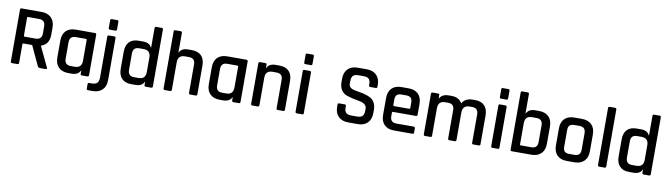

<svg xmlns="http://www.w3.org/2000/svg" viewBox="-40 -1384 7735 2222"><g transform="rotate(10 3828.0 -273.5)"><path d="M153 0H90Q73 0 73 -17V-626Q73 -643 90 -643H324Q397 -643 438.5 -601.5Q480 -560 480 -487V-403Q480 -288 385 -258V-254L496 -20Q507 0 483 0H421Q397 0 390 -17L283 -247H182Q170 -247 170 -237V-17Q170 0 153 0ZM181 -327H308Q382 -327 382 -400V-484Q382 -558 308 -558H181Q170 -558 170 -548V-337Q170 -327 181 -327Z M789 0H750Q676 0 635.5 -41Q595 -82 595 -155V-355Q595 -429 635.5 -469.5Q676 -510 750 -510H974Q992 -510 992 -493V-17Q992 0 974 0H911Q894 0 894 -17V-53H890Q866 0 789 0ZM894 -170V-415Q894 -425 883 -425H764Q692 -425 692 -351V-159Q692 -85 764 -85H812Q894 -85 894 -170Z M1122 -595V-686Q1122 -702 1138 -702H1203Q1219 -702 1219 -686V-595Q1219 -578 1203 -578H1138Q1122 -578 1122 -595ZM1063 156H1010Q993 156 993 139V88Q993 71 1010 71H1036Q1083 71 1102.5 51Q1122 31 1122 -16V-493Q1122 -510 1139 -510H1202Q1219 -510 1219 -493V1Q1219 74 1177.5 115Q1136 156 1063 156Z M1540 0H1489Q1417 0 1378.5 -40.5Q1340 -81 1340 -155V-355Q1340 -430 1378.5 -470Q1417 -510 1489 -510H1540Q1617 -510 1640 -457H1644V-686Q1644 -703 1661 -703H1725Q1742 -703 1742 -686V-17Q1742 0 1725 0H1661Q1644 0 1644 -17V-53H1640Q1617 0 1540 0ZM1644 -170V-340Q1644 -425 1562 -425H1509Q1437 -425 1437 -351V-159Q1437 -85 1509 -85H1562Q1644 -85 1644 -170Z M1948 0H1885Q1868 0 1868 -17V-686Q1868 -703 1885 -703H1948Q1965 -703 1965 -686V-457H1969Q1993 -510 2070 -510H2114Q2187 -510 2226 -470Q2265 -430 2265 -355V-17Q2265 0 2247 0H2184Q2167 0 2167 -17V-351Q2167 -425 2094 -425H2047Q1965 -425 1965 -340V-17Q1965 0 1948 0Z M2569 0H2530Q2456 0 2415.5 -41Q2375 -82 2375 -155V-355Q2375 -429 2415.5 -469.5Q2456 -510 2530 -510H2754Q2772 -510 2772 -493V-17Q2772 0 2754 0H2691Q2674 0 2674 -17V-53H2670Q2646 0 2569 0ZM2674 -170V-415Q2674 -425 2663 -425H2544Q2472 -425 2472 -351V-159Q2472 -85 2544 -85H2592Q2674 -85 2674 -170Z M2977 0H2914Q2897 0 2897 -17V-493Q2897 -510 2914 -510H2977Q2994 -510 2994 -493V-457H2998Q3022 -510 3099 -510H3143Q3216 -510 3255 -470Q3294 -430 3294 -355V-17Q3294 0 3276 0H3213Q3196 0 3196 -17V-351Q3196 -425 3123 -425H3076Q2994 -425 2994 -340V-17Q2994 0 2977 0Z M3419 -595V-686Q3419 -702 3435 -702H3500Q3516 -702 3516 -686V-595Q3516 -578 3500 -578H3435Q3419 -578 3419 -595ZM3419 -17V-493Q3419 -510 3435 -510H3499Q3516 -510 3516 -493V-17Q3516 -7 3512.5 -3.5Q3509 0 3500 0H3436Q3419 0 3419 -17Z M3883 -156V-182Q3883 -199 3900 -199H3964Q3981 -199 3981 -182V-164Q3981 -122 3999.5 -103.5Q4018 -85 4061 -85H4130Q4173 -85 4192 -104.5Q4211 -124 4211 -168V-191Q4211 -223 4186.5 -241.5Q4162 -260 4126 -265.5Q4090 -271 4047 -281Q4004 -291 3968 -304Q3932 -317 3907.5 -353Q3883 -389 3883 -445V-487Q3883 -560 3924.5 -601.5Q3966 -643 4039 -643H4145Q4219 -643 4260.5 -601.5Q4302 -560 4302 -487V-465Q4302 -448 4285 -448H4221Q4204 -448 4204 -465V-478Q4204 -521 4185.5 -539.5Q4167 -558 4124 -558H4061Q4018 -558 3999.5 -538.5Q3981 -519 3981 -472V-441Q3981 -396 4046 -380Q4075 -373 4109.5 -368Q4144 -363 4179 -353Q4214 -343 4243 -326.5Q4272 -310 4290 -276.5Q4308 -243 4308 -195V-156Q4308 -83 4266.5 -41.5Q4225 0 4152 0H4040Q3967 0 3925 -41.5Q3883 -83 3883 -156Z M4794 0H4578Q4504 0 4463.5 -41Q4423 -82 4423 -155V-355Q4423 -429 4463.5 -469.5Q4504 -510 4578 -510H4660Q4734 -510 4775 -469.5Q4816 -429 4816 -355V-228Q4816 -210 4798 -210H4530Q4519 -210 4519 -200V-157Q4519 -84 4592 -84H4794Q4812 -84 4812 -66V-16Q4812 0 4794 0ZM4530 -278H4709Q4719 -278 4719 -288V-352Q4719 -390 4702 -407.5Q4685 -425 4647 -425H4592Q4554 -425 4537 -407.5Q4520 -390 4520 -352V-288Q4520 -278 4530 -278Z M5006 0H4943Q4926 0 4926 -17V-493Q4926 -510 4943 -510H5006Q5023 -510 5023 -493V-457H5027Q5056 -510 5133 -510H5166Q5253 -510 5290 -444Q5306 -476 5339 -493Q5372 -510 5410 -510H5442Q5515 -510 5553.5 -469.5Q5592 -429 5592 -355V-17Q5592 0 5575 0H5511Q5494 0 5494 -17V-351Q5494 -425 5422 -425H5393Q5310 -425 5310 -338V-17Q5310 0 5292 0H5229Q5212 0 5212 -17V-351Q5212 -425 5140 -425H5105Q5023 -425 5023 -340V-17Q5023 0 5006 0Z M5718 -595V-686Q5718 -702 5734 -702H5799Q5815 -702 5815 -686V-595Q5815 -578 5799 -578H5734Q5718 -578 5718 -595ZM5718 -17V-493Q5718 -510 5734 -510H5798Q5815 -510 5815 -493V-17Q5815 -7 5811.5 -3.5Q5808 0 5799 0H5735Q5718 0 5718 -17Z M6054 -85H6178Q6250 -85 6250 -159V-355Q6250 -429 6178 -429H6125Q6043 -429 6043 -345V-96Q6043 -85 6054 -85ZM5946 -17V-686Q5946 -703 5963 -703H6026Q6043 -703 6043 -686V-460H6047Q6072 -514 6148 -514H6192Q6266 -514 6307 -473.5Q6348 -433 6348 -360V-155Q6348 -82 6307 -41Q6266 0 6192 0H5963Q5946 0 5946 -17Z M6697 0H6609Q6535 0 6494.5 -41Q6454 -82 6454 -155V-355Q6454 -429 6494.5 -469.5Q6535 -510 6609 -510H6697Q6770 -510 6811.5 -469.5Q6853 -429 6853 -355V-155Q6853 -82 6811.5 -41Q6770 0 6697 0ZM6623 -85H6684Q6756 -85 6756 -158V-352Q6756 -425 6684 -425H6623Q6585 -425 6568 -407.5Q6551 -390 6551 -352V-158Q6551 -120 6568 -102.5Q6585 -85 6623 -85Z M7053 0H6990Q6973 0 6973 -17V-686Q6973 -703 6990 -703H7053Q7070 -703 7070 -686V-17Q7070 0 7053 0Z M7391 0H7340Q7268 0 7229.5 -40.5Q7191 -81 7191 -155V-355Q7191 -430 7229.5 -470Q7268 -510 7340 -510H7391Q7468 -510 7491 -457H7495V-686Q7495 -703 7512 -703H7576Q7593 -703 7593 -686V-17Q7593 0 7576 0H7512Q7495 0 7495 -17V-53H7491Q7468 0 7391 0ZM7495 -170V-340Q7495 -425 7413 -425H7360Q7288 -425 7288 -351V-159Q7288 -85 7360 -85H7413Q7495 -85 7495 -170Z"/></g></svg>

Font: Rajdhani Semibold
Style: Regular
Weight: 600
Designer: Satya Rajpurohit, Jyotish Sonowal
Foundry: Indian Type Foundry
Version: Version 1.200;PS 1.0;hotconv 1.0.78;makeotf.lib2.5.61930; tt